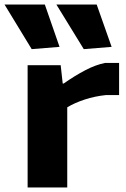

<svg xmlns="http://www.w3.org/2000/svg" viewBox="-56 -828 558 848"><path d="M84 -611 -36 -808H142L207 -621ZM314 -611 193 -808H371L437 -621ZM66 -540H212L221 -459H225Q275 -494 321 -518Q367 -542 408 -550H470V-408H411Q363 -403 318.5 -388.5Q274 -374 241 -354V0H66Z"/></svg>

Font: Encode Sans Wide
Style: Bold
Weight: 700
Designer: Pablo Impallari, Andres Torresi
Foundry: Pablo Impallari, Andres Torresi
Version: Version 1.000; ttfautohint (v1.00) -l 8 -r 50 -G 200 -x 14 -